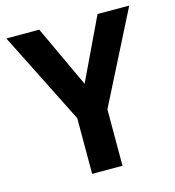

<svg xmlns="http://www.w3.org/2000/svg" viewBox="-102 -762 771 848"><g transform="rotate(-15 283.0 -338.0)"><path d="M354 0H215.3V-254.9L3.9 -675.8H154.3L286.1 -393.1L420.9 -675.8H565.9L354 -257.8Z"/></g></svg>

Font: Cadman
Style: Bold
Weight: 700
Designer: Paul James MIller
Foundry: High-Logic / Made with FontCreator
Version: Version 2.114;March 28, 2021;FontCreator 13.0.0.2683 64-bit